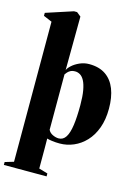

<svg xmlns="http://www.w3.org/2000/svg" viewBox="-156 -901 874 1213"><g transform="rotate(15 281.0 -294.0)"><path d="M-5 233V214L52 197L51.5 -719L-4 -742.5V-762L172 -819.5H192L219.5 -797.5L217 -446.5Q222 -460.5 241.5 -478.2Q261 -496 290.2 -509Q319.5 -522 352 -522Q417 -522 459.8 -492.8Q502.5 -463.5 523.5 -409.8Q544.5 -356 544.5 -282Q544.5 -210 524.2 -155Q504 -100 469.2 -63.2Q434.5 -26.5 390.8 -7.8Q347 11 300 11Q274 11 250.2 7.8Q226.5 4.5 216.5 1L217 65V197L274.5 214V233ZM285.5 -18.5Q314.5 -18.5 331.8 -45.2Q349 -72 356.5 -125Q364 -178 364 -256Q364 -314.5 357 -353Q350 -391.5 338 -413.8Q326 -436 310.5 -445.2Q295 -454.5 278.5 -454.5Q258 -454.5 245.8 -447.2Q233.5 -440 227 -431.5Q220.5 -423 217 -418.5V-56.5Q225.5 -38 246.2 -28.2Q267 -18.5 285.5 -18.5Z"/></g></svg>

Font: Merriweather 144pt Black
Style: Regular
Weight: 900
Version: Version 2.100